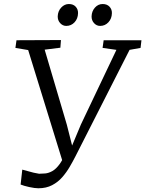

<svg xmlns="http://www.w3.org/2000/svg" viewBox="-20 -948 740 978"><path d="M175.5 11Q157.5 11 129 4.8Q100.5 -1.5 85 -8L93.5 -84Q108 -80.5 122.2 -76.2Q136.5 -72 150.8 -68.5Q165 -65 179 -63Q193 -63 210.2 -64.5Q227.5 -66 246.5 -76.5Q265.5 -87 284.8 -113.5Q304 -140 321 -191L303.5 -110L123.5 -693L58.5 -704L64 -743L290.5 -744L287.5 -705L207.5 -695L320.5 -312.5L356.5 -170.5L333 -172.5L392 -313.5L573 -694L502.5 -704L508 -743H700.5L696 -704L640 -694L364 -151Q351.5 -126.5 335.2 -98.5Q319 -70.5 297.2 -45.5Q275.5 -20.5 245.5 -4.8Q215.5 11 175.5 11ZM317.5 -816Q299.5 -816 286.5 -830.2Q273.5 -844.5 274 -865Q275 -891.5 291.8 -909.5Q308.5 -927.5 331 -927.5Q353 -927.5 365.5 -914Q378 -900.5 377.5 -881Q377 -853 359.8 -834.5Q342.5 -816 317.5 -816ZM490 -816Q472 -816 459 -830.2Q446 -844.5 446.5 -865Q447.5 -891.5 463.8 -909.5Q480 -927.5 503 -927.5Q525 -927.5 537.8 -914Q550.5 -900.5 550 -881Q549.5 -853 532.2 -834.5Q515 -816 490 -816Z"/></svg>

Font: Merriweather 24pt Light
Style: Italic
Weight: 300
Italic angle: -7.8°
Version: Version 2.101